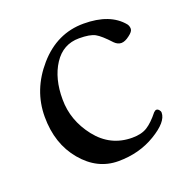

<svg xmlns="http://www.w3.org/2000/svg" viewBox="-87 -490 552 581"><g transform="rotate(-20 188.5 -199.5)"><path d="M308.1 -329.1Q281.2 -358.4 265.1 -367.2Q249 -376 213.9 -376Q162.1 -376 132.8 -331.1Q103.5 -286.1 104 -218.8Q104 -151.4 148.4 -94.7Q192.9 -38.1 263.2 -38.1Q293 -38.1 311.5 -49.8Q330.1 -61.5 351.1 -87.9Q356 -92.8 359.9 -92.8Q364.3 -92.8 368.2 -88.4Q372.1 -84 372.1 -79.1Q372.1 -49.3 319.3 -17.6Q266.6 14.2 199.2 14.2Q131.8 14.2 83.5 -43.5Q35.2 -101.1 35.2 -188Q35.2 -274.4 95.7 -343.8Q156.2 -413.1 241.7 -413.1Q327.1 -413.1 366.2 -365.2Q371.1 -358.4 371.1 -349.6Q371.1 -340.8 356.4 -330.1Q341.8 -318.8 330.1 -318.8Q318.4 -318.8 308.1 -329.1Z"/></g></svg>

Font: EBGaramond
Style: Regular
Weight: 400
Version: Version 000.012g